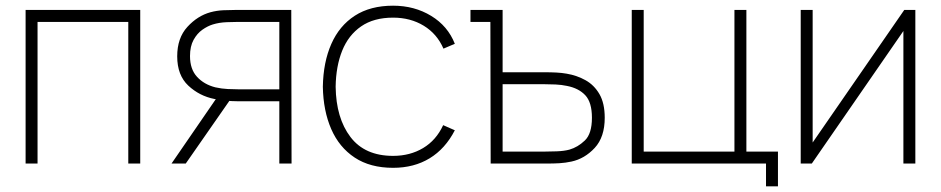

<svg xmlns="http://www.w3.org/2000/svg" viewBox="-20 -575 3308 675"><path d="M70 0V-540H473V0H431V-498H112V0Z M962 0V-219H816Q792 -219 771.8 -221.5Q751.5 -224 734 -227Q681 -237.5 642 -274Q603 -310.5 603 -377Q603 -441.5 638.8 -480.5Q674.5 -519.5 720 -532Q742.5 -538 765.2 -539Q788 -540 806 -540H1004L1005 0ZM583 0 748 -240H800L633 0ZM818 -261H962V-498H818Q804 -498 777.2 -497Q750.5 -496 728 -489Q710 -483.5 691.5 -470.5Q673 -457.5 660.5 -434.8Q648 -412 648 -378Q648 -331.5 672.8 -304.8Q697.5 -278 737 -268Q759 -263 780.8 -262Q802.5 -261 818 -261Z M1362 15Q1281.5 15 1227 -21Q1172.5 -57 1144.5 -121.2Q1116.5 -185.5 1115 -270Q1116.5 -356.5 1144.8 -420.5Q1173 -484.5 1227.5 -519.8Q1282 -555 1362 -555Q1437 -555 1495.8 -519.2Q1554.5 -483.5 1579 -421L1539 -404Q1516.5 -456 1469.8 -484.5Q1423 -513 1362 -513Q1294 -513 1249.5 -482.2Q1205 -451.5 1183 -396.8Q1161 -342 1160 -270Q1161.5 -160 1212 -93.5Q1262.5 -27 1362 -27Q1421.5 -27 1467.5 -54.5Q1513.5 -82 1538 -135L1579 -117Q1545.5 -52 1490.5 -18.5Q1435.5 15 1362 15Z M1705 0 1704 -498H1634V-540H1747V-321H1893Q1917 -321 1936 -320Q1955 -319 1972 -316Q2008 -310 2038.5 -293Q2069 -276 2087.5 -244Q2106 -212 2106 -161Q2106 -93 2070.8 -55Q2035.5 -17 1989 -7Q1968 -2.5 1947.2 -1.2Q1926.5 0 1903 0ZM1747 -42H1891Q1911.5 -42 1937.5 -43Q1963.5 -44 1982 -49Q2011.5 -57.5 2036.2 -81.2Q2061 -105 2061 -161Q2061 -215 2037.8 -240Q2014.5 -265 1973 -273Q1954.5 -277 1933 -278Q1911.5 -279 1891 -279H1747Z M2673 80V0H2201V-540H2243V-42H2562V-540H2604V-42H2715V80Z M3198 -540V0H3156V-466L2834 0H2795V-540H2837V-74L3159 -540Z"/></svg>

Font: Manrope ExtraLight
Style: Regular
Weight: 200
Designer: Mikhail Sharanda
Foundry: Mikhail Sharanda
Version: Version 4.505